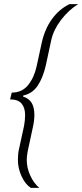

<svg xmlns="http://www.w3.org/2000/svg" viewBox="-20 -763 400 933"><path d="M67 14Q67 -16 72 -37L97 -152Q102 -180 102 -204Q102 -239 85 -259.5Q68 -280 29 -280L37 -313Q87 -313 116.5 -349.5Q146 -386 158 -441L183 -556Q198 -623 233 -671Q268 -719 318 -743H360Q313 -714 276.5 -666Q240 -618 229 -568L203 -447Q189 -385 163 -346.5Q137 -308 93 -299L92 -294Q122 -284 134.5 -262Q147 -240 147 -205Q147 -177 140 -146L114 -25Q110 -1 110 13Q110 53 127 90Q144 127 171 150H130Q103 133 85 94Q67 55 67 14Z"/></svg>

Font: Saira Semi Condensed ExtraLight
Style: Italic
Weight: 200
Width: 4
Italic angle: -12°
Designer: Hector Gatti with collaboration of the Omnibus-Type team
Foundry: Omnibus-Type
Version: Version 1.001; ttfautohint (v1.8)